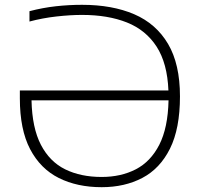

<svg xmlns="http://www.w3.org/2000/svg" viewBox="-20 -769 836 798"><path d="M402.5 9Q301 9 224.5 -29.2Q148 -67.5 105.2 -149Q62.5 -230.5 62.5 -360.5V-393H680Q675.5 -506 631 -575Q586.5 -644 507.8 -675.5Q429 -707 321 -707Q272.5 -707 214.5 -700.5Q156.5 -694 102.5 -679.5V-722.5Q158 -737 212.2 -743Q266.5 -749 321 -749Q446.5 -749 537.8 -709.8Q629 -670.5 678.5 -586.5Q728 -502.5 728 -368.5Q728 -234.5 686.5 -151.2Q645 -68 571.5 -29.5Q498 9 402.5 9ZM402.5 -33.5Q482.5 -33.5 544.2 -65.2Q606 -97 642 -167.2Q678 -237.5 680.5 -352H111Q113.5 -237.5 150 -167.2Q186.5 -97 251 -65.2Q315.5 -33.5 402.5 -33.5Z"/></svg>

Font: Encode Sans Expanded Expanded ExtraLight
Style: Regular
Weight: 200
Width: 7
Designer: Multiple Designers
Foundry: Impallari Type
Version: Version 3.000; ttfautohint (v1.8.3) -l 8 -r 50 -G 200 -x 14 